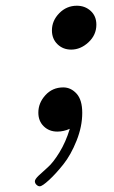

<svg xmlns="http://www.w3.org/2000/svg" viewBox="-20 -464 401 677"><path d="M226.1 -9.8Q204.1 0 182.1 0Q153.3 0 134.3 -18.6Q115.2 -37.1 115.2 -66.9Q115.2 -101.1 140.1 -128.4Q165 -155.8 203.1 -155.8Q230 -155.8 250 -133.8Q270 -111.8 270 -65.9Q270 -18.1 250 32Q230 82 203.4 115.5Q176.8 148.9 152.8 170.9Q128.9 192.9 120.1 192.9Q114.3 192.9 108.6 187.5Q103 182.1 103 175Q103 168 116.5 155Q129.9 142.1 148.4 126Q167 109.9 189.5 73.5Q211.9 37.1 226.1 -9.8ZM163.1 -356.9Q163.1 -391.1 189 -417.5Q214.8 -443.8 251 -443.8Q279.8 -443.8 299.8 -425.5Q319.8 -407.2 319.8 -377Q319.8 -340.8 292 -314.9Q264.2 -289.1 231 -289.1Q202.1 -289.1 182.6 -308.1Q163.1 -327.1 163.1 -356.9Z"/></svg>

Font: CMU Serif Extra
Style: BoldSlanted
Weight: 700
Italic angle: -9.46001°
Version: Version 0.7.0